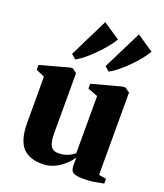

<svg xmlns="http://www.w3.org/2000/svg" viewBox="-150 -917 876 1026"><g transform="rotate(20 288.0 -404.0)"><path d="M442.5 9.5Q409.5 9.5 390.8 0.8Q372 -8 372 -38V-84.5Q355.5 -59.5 330.8 -37.8Q306 -16 276 -3Q246 10 212.5 10Q134 10 98 -32.8Q62 -75.5 62 -169L61.5 -431.5L13 -453V-480.5L179 -526H192.5L216.5 -507.5V-169.5Q216.5 -135.5 221.8 -114.2Q227 -93 239.5 -83.2Q252 -73.5 273.5 -73.5Q296 -73.5 312.5 -78.5Q329 -83.5 341.8 -91Q354.5 -98.5 364 -106V-431.5L307 -453V-480.5L476 -526H491.5L518 -507.5V-39L560 -32.5V-5Q541.5 -1.5 511.8 4Q482 9.5 442.5 9.5ZM377 -575.5 352 -597.5 461.5 -817.5 556.5 -753.5Q543.5 -731 522.5 -705.2Q501.5 -679.5 476.2 -654Q451 -628.5 425.5 -607.8Q400 -587 378 -575.5ZM187 -575.5 161.5 -597.5 270 -817.5 365.5 -753.5Q352 -730.5 331 -704.8Q310 -679 285 -653.8Q260 -628.5 234.8 -607.8Q209.5 -587 188 -575.5Z"/></g></svg>

Font: Merriweather 120pt ExtraBold
Style: Regular
Weight: 800
Version: Version 2.100